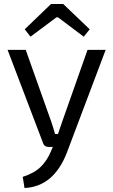

<svg xmlns="http://www.w3.org/2000/svg" viewBox="-20 -737 569 963"><path d="M133 -553 104 -590 236 -717H297L430 -590L400 -553L271 -650H263ZM510 -487 316 27Q250 199 103 206L94 150Q151 132 183.5 100.5Q216 69 236 21L245 0H225Q201 0 195 -22L18 -487H109L238 -124Q249 -91 256 -65H271Q274 -75 281 -95Q288 -115 291 -124L419 -487Z"/></svg>

Font: Exo 2
Style: Regular
Weight: 400
Designer: Natanael Gama
Version: Version 1.001;PS 001.001;hotconv 1.0.70;makeotf.lib2.5.58329